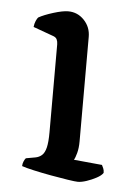

<svg xmlns="http://www.w3.org/2000/svg" viewBox="-43 -534 394 568"><g transform="rotate(5 154.0 -250.0)"><path d="M209 0Q202 0 179 -3.5Q156 -7 128.5 -12Q101 -17 76.5 -22.5Q52 -28 41 -32Q41 -39 44 -46Q47 -53 50 -56L78 -61Q89 -63 97 -70Q105 -77 109 -93Q113 -109 113 -139V-400Q113 -408 110 -414.5Q107 -421 97 -424L39 -445Q40 -455 43.5 -463Q47 -471 50 -474Q66 -483 93.5 -491.5Q121 -500 137 -500Q165 -500 184.5 -479.5Q204 -459 204 -430V-120Q204 -100 200 -85Q196 -70 192 -64L276 -56Q278 -52 280.5 -46.5Q283 -41 283 -33Q278 -25 264 -17.5Q250 -10 235 -5Q220 0 209 0Z"/></g></svg>

Font: Texturina Medium 12pt
Style: Regular
Weight: 400
Version: Version 1.002